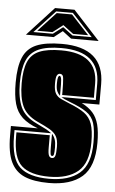

<svg xmlns="http://www.w3.org/2000/svg" viewBox="-54 -782 494 826"><g transform="rotate(5 193.5 -369.0)"><path d="M188 7Q124 7 84 -10Q44 -27 24.5 -67.5Q5 -108 5 -181V-223H121Q78 -239 53.5 -261.5Q29 -284 19 -319.5Q9 -355 9 -411Q9 -480 26 -520Q43 -560 83 -577Q123 -594 193 -594Q376 -594 376 -436V-348H300Q331 -332 348.5 -312Q366 -292 374 -261.5Q382 -231 382 -183Q382 -80 332 -36.5Q282 7 188 7ZM188 -11Q273 -11 319 -50Q365 -89 365 -183Q365 -237 356 -266Q347 -295 322 -312.5Q297 -330 249 -348Q233 -354 225 -358Q217 -362 211 -366H359V-436Q359 -576 193 -576Q130 -576 94 -560Q58 -544 42.5 -508Q27 -472 27 -411Q27 -347 45 -307Q63 -267 115 -243Q138 -232 153.5 -224Q169 -216 180 -207H22V-181Q22 -84 61.5 -47.5Q101 -11 188 -11ZM188 -20Q106 -20 68.5 -54Q31 -88 31 -181V-198H175V-145Q175 -119 179.5 -110Q184 -101 193 -101Q203 -101 206.5 -112Q210 -123 210 -151Q210 -181 200.5 -197Q191 -213 171 -224.5Q151 -236 118 -251Q69 -274 52 -311.5Q35 -349 35 -411Q35 -469 49.5 -503Q64 -537 98.5 -551.5Q133 -566 193 -566Q350 -566 350 -436V-375H213V-390Q213 -409 212.5 -422.5Q212 -436 211 -446Q210 -465 195 -465Q188 -465 183 -457Q178 -449 178 -421Q178 -392 186.5 -378Q195 -364 211 -357Q227 -350 248 -341Q289 -325 312.5 -308Q336 -291 346 -262.5Q356 -234 356 -183Q356 -94 312 -57Q268 -20 188 -20ZM204 -371Q196 -378 191 -389Q186 -400 186 -421Q186 -442 188.5 -449Q191 -456 195 -456Q201 -456 203 -439Q204 -431 204 -418.5Q204 -406 204 -390ZM193 -110Q187 -110 185.5 -118Q184 -126 184 -148V-205Q193 -195 197.5 -182Q202 -169 202 -148Q202 -125 200 -117.5Q198 -110 193 -110ZM150 -745H234L349 -620H230L192 -649L155 -620H35ZM66 -634H150L192 -666L235 -634H318L228 -731H156ZM82 -641 159 -724H225L302 -641H237L192 -675L148 -641Z"/></g></svg>

Font: Alumni Sans Collegiate One SC
Style: Regular
Weight: 400
Designer: Robert E. Leuschke
Foundry: Robert E. Leuschke
Version: Version 1.100